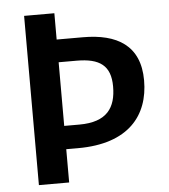

<svg xmlns="http://www.w3.org/2000/svg" viewBox="-52 -777 725 825"><g transform="rotate(-5 310.0 -365.0)"><path d="M213 0V-143.5H264C482 -143.5 572 -257.5 572 -409C572 -560.5 472.5 -616.5 326.5 -616.5H213V-730H82.5V0ZM278.5 -244H213V-518.5H290.5C390 -518.5 437 -485 437 -394.5C437 -304 398.5 -244 278.5 -244Z"/></g></svg>

Font: Monaspace Neon SemiBold
Style: Regular
Weight: 600
Designer: Riley Cran & the Lettermatic Team
Foundry: Lettermatic
Version: Version 1.200 (Monaspace Neon)